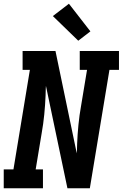

<svg xmlns="http://www.w3.org/2000/svg" viewBox="-24 -1008 657 1028"><path d="M-4 0V-101H48L136 -634H97V-735H273L387 -187Q387 -191 387.5 -194.5Q388 -198 388 -202L389 -239Q391 -289 396 -340Q401 -391 410 -441L442 -634H403V-735H613V-634H562L457 0H337L222 -548Q222 -544 221.5 -540.5Q221 -537 221 -533L220 -496Q218 -446 213 -395Q208 -344 199 -294L167 -101H206V0ZM395 -790 259 -922 345 -988 460 -840Z"/></svg>

Font: Iosevka Curly Slab Extended
Style: Bold Italic
Weight: 700
Width: 7
Italic angle: -9°
Monospace: yes
Designer: Belleve Invis
Foundry: Belleve Invis
Version: Version 11.0.0; ttfautohint (v1.8.3)